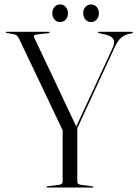

<svg xmlns="http://www.w3.org/2000/svg" viewBox="-20 -843 618 863"><path d="M326 -263.5 264.5 -251.5 65 -670.5Q61 -679 54.5 -684Q48 -689 39.5 -690L10.5 -694.5Q8 -695 7 -695.8Q6 -696.5 6 -697.5Q6 -699 7 -699.5Q8 -700 10.5 -700H198Q200.5 -700 201.8 -699.5Q203 -699 203 -698Q203 -694.5 197.5 -694L149 -688.5Q136.5 -687 133.8 -684Q131 -681 134 -673.5L324 -272L320 -268.5L487 -629Q497.5 -652.5 489.2 -667.2Q481 -682 450.5 -688.5L425 -694Q422.5 -694.5 421.5 -695.2Q420.5 -696 420.5 -697Q420.5 -698.5 421.8 -699.2Q423 -700 424.5 -700H573Q575.5 -700 576.2 -699.2Q577 -698.5 577 -697Q577 -696 576 -695Q575 -694 572.5 -693L562.5 -691Q545 -688 532.5 -679.5Q520 -671 511 -658.2Q502 -645.5 494.5 -628.5ZM261.5 -263 327.5 -268.5V-27Q327.5 -20 331 -17Q334.5 -14 342.5 -12.5L395 -5.5Q400 -4 400 -3Q400 -1.5 399.2 -0.8Q398.5 0 396 0H192.5Q190.5 0 189.5 -1Q188.5 -2 188.5 -2.5Q188.5 -5 192.5 -5.5L246 -12.5Q255 -14 258.2 -17Q261.5 -20 261.5 -26.5ZM250 -744Q234.5 -744 224.8 -755.5Q215 -767 215 -783.5Q215 -800 224.8 -811.5Q234.5 -823 250 -823Q266 -823 275.8 -811.5Q285.5 -800 285.5 -783.5Q285.5 -767 275.8 -755.5Q266 -744 250 -744ZM389 -744Q373.5 -744 363.8 -755.5Q354 -767 354 -784Q354 -800 363.8 -811.5Q373.5 -823 389 -823Q405 -823 414.8 -811.5Q424.5 -800 424.5 -783.5Q424.5 -767 414.8 -755.5Q405 -744 389 -744Z"/></svg>

Font: Fraunces 120pt Light
Style: Regular
Weight: 300
Version: Version 1.000;[b76b70a41]